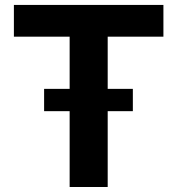

<svg xmlns="http://www.w3.org/2000/svg" viewBox="-20 -747 708 767"><path d="M35.5 -600.5V-727.3H632.8V-600.5H410.2V0H258.2V-600.5ZM156.2 -302.9V-392H510.7V-302.9Z"/></svg>

Font: InterMG
Style: Bold
Weight: 700
Designer: Rasmus Andersson
Foundry: rsms
Version: Version 3.019;December 26, 2023;FontCreator 15.0.0.2955 64-b